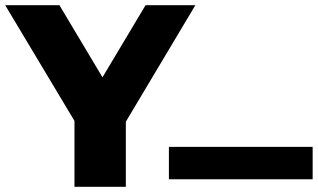

<svg xmlns="http://www.w3.org/2000/svg" viewBox="-40 -720 1225 740"><path d="M445 -251V0H247V-254L-20 -700H189L355 -422L521 -700H713ZM611 -154H1165V-29H611Z"/></svg>

Font: CMG Sans ExtraBold
Style: Regular
Weight: 800
Designer: Julieta Ulanovsky
Foundry: Julieta Ulanovsky
Version: Version 7.200